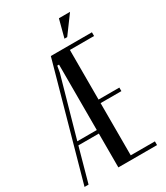

<svg xmlns="http://www.w3.org/2000/svg" viewBox="-233 -942 894 1032"><g transform="rotate(-30 214.0 -426.0)"><path d="M426 -699V-676H276V-368H405V-346H276V-22H426V1H186V-209H59L1 1H-24L171 -699ZM168 -597 65 -231H186V-637H175ZM281 -743 310 -853H379L298 -743Z"/></g></svg>

Font: Moniqa SemBd Heading
Style: Regular
Weight: 600
Designer: Rajesh Rajput
Foundry: Rajesh Rajput
Version: Version 1.000